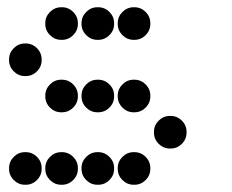

<svg xmlns="http://www.w3.org/2000/svg" viewBox="-20 -515 640 530"><path d="M149 -495Q131 -495 118 -482Q105 -469 105 -451V-449Q105 -431 118 -418Q131 -405 149 -405H151Q169 -405 182 -418Q195 -431 195 -449V-451Q195 -469 182 -482Q169 -495 151 -495ZM249 -495Q231 -495 218 -482Q205 -469 205 -451V-449Q205 -431 218 -418Q231 -405 249 -405H251Q269 -405 282 -418Q295 -431 295 -449V-451Q295 -469 282 -482Q269 -495 251 -495ZM349 -495Q331 -495 318 -482Q305 -469 305 -451V-449Q305 -431 318 -418Q331 -405 349 -405H351Q369 -405 382 -418Q395 -431 395 -449V-451Q395 -469 382 -482Q369 -495 351 -495ZM49 -395Q31 -395 18 -382Q5 -369 5 -351V-349Q5 -331 18 -318Q31 -305 49 -305H51Q69 -305 82 -318Q95 -331 95 -349V-351Q95 -369 82 -382Q69 -395 51 -395ZM149 -295Q131 -295 118 -282Q105 -269 105 -251V-249Q105 -231 118 -218Q131 -205 149 -205H151Q169 -205 182 -218Q195 -231 195 -249V-251Q195 -269 182 -282Q169 -295 151 -295ZM249 -295Q231 -295 218 -282Q205 -269 205 -251V-249Q205 -231 218 -218Q231 -205 249 -205H251Q269 -205 282 -218Q295 -231 295 -249V-251Q295 -269 282 -282Q269 -295 251 -295ZM349 -295Q331 -295 318 -282Q305 -269 305 -251V-249Q305 -231 318 -218Q331 -205 349 -205H351Q369 -205 382 -218Q395 -231 395 -249V-251Q395 -269 382 -282Q369 -295 351 -295ZM449 -195Q431 -195 418 -182Q405 -169 405 -151V-149Q405 -131 418 -118Q431 -105 449 -105H451Q469 -105 482 -118Q495 -131 495 -149V-151Q495 -169 482 -182Q469 -195 451 -195ZM49 -95Q31 -95 18 -82Q5 -69 5 -51V-49Q5 -31 18 -18Q31 -5 49 -5H51Q69 -5 82 -18Q95 -31 95 -49V-51Q95 -69 82 -82Q69 -95 51 -95ZM149 -95Q131 -95 118 -82Q105 -69 105 -51V-49Q105 -31 118 -18Q131 -5 149 -5H151Q169 -5 182 -18Q195 -31 195 -49V-51Q195 -69 182 -82Q169 -95 151 -95ZM249 -95Q231 -95 218 -82Q205 -69 205 -51V-49Q205 -31 218 -18Q231 -5 249 -5H251Q269 -5 282 -18Q295 -31 295 -49V-51Q295 -69 282 -82Q269 -95 251 -95ZM349 -95Q331 -95 318 -82Q305 -69 305 -51V-49Q305 -31 318 -18Q331 -5 349 -5H351Q369 -5 382 -18Q395 -31 395 -49V-51Q395 -69 382 -82Q369 -95 351 -95Z"/></svg>

Font: Doto Rounded Black
Style: Regular
Weight: 900
Monospace: yes
Version: Version 1.000